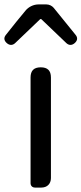

<svg xmlns="http://www.w3.org/2000/svg" viewBox="-46 -847 368 867"><path d="M184 -271V-497C184 -528 169 -543 138 -543C107 -543 92 -528 92 -497V-20C92 -8 100 0 112 0H138H141C167 0 184 -17 184 -43ZM28 -749 -19 -690C-30 -677 -28 -664 -16 -653C-4 -642 10 -641 22 -652L136 -761H140L254 -652C266 -641 280 -642 292 -653C304 -664 306 -677 295 -690L197 -811C189 -821 176 -827 164 -827H138H127C106 -827 83 -816 70 -800Z"/></svg>

Font: GenSenRounded2 TW R
Style: Regular
Weight: 400
Version: Version 2.100;PS 2.1;hotconv 16.6.51;makeotf.lib2.5.65220 DE